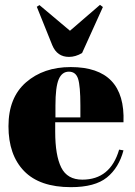

<svg xmlns="http://www.w3.org/2000/svg" viewBox="-20 -763 556 793"><path d="M272 -486Q499 -486 490 -258H208V-219Q208 -121 233 -71Q258 -21 320 -21Q436 -21 472 -145L490 -142Q471 -70 421.5 -30Q372 10 273 10Q144 10 79.5 -56.5Q15 -123 15 -241.5Q15 -360 87.5 -423Q160 -486 272 -486ZM209 -278H312V-327Q312 -408 302.5 -437.5Q293 -467 264.5 -467Q236 -467 222.5 -435.5Q209 -404 209 -327ZM405 -734 319 -544Q292 -528 265 -528Q216 -528 196 -576L132 -735L143 -742L269 -636L393 -743Z"/></svg>

Font: Abril Fatface
Style: Regular
Weight: 400
Designer: Veronika Burian, Jos Scaglione
Foundry: TypeTogether
Version: Version 1.001